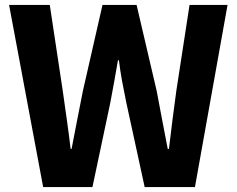

<svg xmlns="http://www.w3.org/2000/svg" viewBox="-20 -763 965 783"><path d="M156 0 17 -743H183L236 -392Q244 -334 252.5 -275Q261 -216 268 -156H272Q284 -216 295 -275Q306 -334 318 -392L398 -743H537L619 -392Q630 -335 641 -275.5Q652 -216 664 -156H669Q676 -216 683.5 -275Q691 -334 699 -392L753 -743H908L775 0H570L495 -345Q486 -388 478 -431.5Q470 -475 465 -517H461Q454 -475 446 -431.5Q438 -388 430 -345L357 0Z"/></svg>

Font: Noto Sans TC Thin ExtraBold
Style: Regular
Weight: 800
Version: Version 2.004-H2;hotconv 1.0.118;makeotfexe 2.5.65603